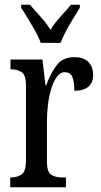

<svg xmlns="http://www.w3.org/2000/svg" viewBox="-20 -786 423 806"><path d="M23 0V-41H26Q52 -41 70.5 -53.5Q89 -66 89 -113V-427Q89 -471 71 -483Q53 -495 27 -495H24V-536H158L171 -428H174Q191 -476 217 -511Q243 -546 292 -546Q332 -546 351.5 -525.5Q371 -505 371 -471Q371 -441 352 -423Q333 -405 292 -405Q292 -446 283 -464.5Q274 -483 251 -483Q233 -483 219 -464Q205 -445 195.5 -414.5Q186 -384 181.5 -347.5Q177 -311 177 -276V-108Q177 -64 195 -52.5Q213 -41 238 -41H257V0ZM151 -606Q143 -629 128 -655.5Q113 -682 97.5 -708Q82 -734 69 -753V-766H106Q127 -741 150.5 -715.5Q174 -690 192 -661Q210 -690 233.5 -715.5Q257 -741 278 -766H315V-753Q303 -734 287 -708Q271 -682 257 -655.5Q243 -629 234 -606Z"/></svg>

Font: Noto Serif Lao ExtraCondensed
Style: Regular
Weight: 400
Width: 2
Designer: Monotype Design Team
Foundry: Monotype Imaging Inc.
Version: Version 2.003; ttfautohint (v1.8.4.7-5d5b)